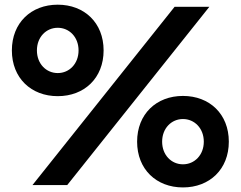

<svg xmlns="http://www.w3.org/2000/svg" viewBox="-20 -798 1038 828"><path d="M229 -383.3C343.8 -383.3 426.8 -461.4 426.8 -580.6C426.8 -699.7 343.8 -777.8 229 -777.8C114.3 -777.8 31.2 -699.7 31.2 -580.6C31.2 -461.4 114.3 -383.3 229 -383.3ZM120.1 0H270L882.8 -768.6H732.9ZM229 -482.9C179.2 -482.9 139.2 -522.9 139.2 -580.6C139.2 -638.2 179.2 -678.2 229 -678.2C278.8 -678.2 318.8 -638.2 318.8 -580.6C318.8 -522.9 278.8 -482.9 229 -482.9ZM571.3 -187C571.3 -67.9 654.3 10.3 769 10.3C883.8 10.3 966.8 -67.9 966.8 -187C966.8 -306.2 883.8 -384.3 769 -384.3C654.3 -384.3 571.3 -306.2 571.3 -187ZM679.2 -187C679.2 -244.6 719.2 -284.7 769 -284.7C818.8 -284.7 858.9 -244.6 858.9 -187C858.9 -129.4 818.8 -89.4 769 -89.4C719.2 -89.4 679.2 -129.4 679.2 -187Z"/></svg>

Font: Krona One
Style: Regular
Weight: 400
Designer: Yvonne Schüttler
Foundry: Yvonne Schüttler
Version: Version 1.002